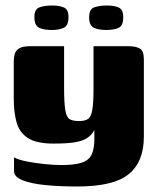

<svg xmlns="http://www.w3.org/2000/svg" viewBox="-20 -567 570 698"><path d="M261 111Q199 111 146.5 106Q94 101 62.5 88.5Q31 76 31 55V5Q47 14 77.5 20Q108 26 142 29.5Q176 33 204 33Q252 33 278 24Q304 15 313.5 -6Q323 -27 323 -61V-94Q312 -74 294 -63.5Q276 -53 247.5 -49Q219 -45 175 -45Q112 -45 81 -65.5Q50 -86 40 -123Q30 -160 30 -209V-343Q30 -358 33.5 -370.5Q37 -383 49.5 -391Q62 -399 90 -399H213Q213 -373 213 -355.5Q213 -338 213 -324Q213 -310 213 -292.5Q213 -275 213 -249Q213 -192 217.5 -166Q222 -140 233.5 -133.5Q245 -127 267 -127Q289 -127 300 -134.5Q311 -142 315.5 -167Q320 -192 320 -246V-399H447Q474 -399 488.5 -390.5Q503 -382 503 -351V-70Q503 21 448 66Q393 111 261 111ZM367 -458Q339 -458 321.5 -466Q304 -474 304 -504Q304 -534 323 -540.5Q342 -547 369 -547Q396 -547 412 -539.5Q428 -532 428 -504Q428 -474 411.5 -466Q395 -458 367 -458ZM168 -458Q140 -458 122.5 -466Q105 -474 105 -505Q105 -534 124 -540.5Q143 -547 170 -547Q197 -547 213 -539.5Q229 -532 229 -505Q229 -474 212 -466Q195 -458 168 -458Z"/></svg>

Font: Genos ExtraBold
Style: Regular
Weight: 800
Designer: Robert E. Leuschke
Foundry: Robert E. Leuschke
Version: Version 1.010